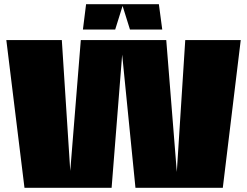

<svg xmlns="http://www.w3.org/2000/svg" viewBox="-20 -890 1171 910"><path d="M363 -700H768L818 -75L858 -700H1121L1036 0H622L559 -631L509 0H96L10 -700H273L313 -80ZM732 -870H733L749 -750H596L561 -862L526 -750H373L388 -870Z"/></svg>

Font: Fivo Sans Modern ExtBlk
Style: Regular
Weight: 950
Designer: Alexander Slobzheninov
Foundry: Alexander Slobzheninov
Version: 1.0